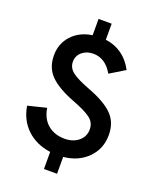

<svg xmlns="http://www.w3.org/2000/svg" viewBox="-166 -902 893 1109"><g transform="rotate(20 280.0 -347.0)"><path d="M243.5 114.5V9.5Q154.5 -3 97.5 -57.2Q40.5 -111.5 27 -196L140 -224Q150.5 -159 191.8 -124.8Q233 -90.5 295.5 -90.5Q346.5 -90.5 380.2 -118.2Q414 -146 414 -190.5Q414 -232.5 380.8 -257.8Q347.5 -283 270 -312.5Q169 -351 121 -398.8Q73 -446.5 73 -523Q73 -595 119.2 -645.5Q165.5 -696 243.5 -708V-808H324V-709.5Q439.5 -694 496.5 -586L404.5 -530Q359 -609 285 -609Q243.5 -609 216 -585.5Q188.5 -562 188.5 -525.5Q188.5 -488 220.5 -463.2Q252.5 -438.5 330.5 -409Q432 -371 480.2 -323.2Q528.5 -275.5 528.5 -197.5Q528.5 -113 472.2 -55.8Q416 1.5 324 11V114.5Z"/></g></svg>

Font: HK Grotesk SemiBold
Style: Regular
Weight: 600
Designer: Alfredo Marco Pradil
Foundry: Hanken Design Co.
Version: Version 3.001;FEAKit 1.0